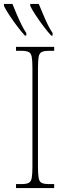

<svg xmlns="http://www.w3.org/2000/svg" viewBox="-41 -951 336 971"><path d="M40 0V-20H67Q92 -20 104 -26Q116 -32 119.5 -51Q123 -70 123 -108V-606Q123 -645 119.5 -663.5Q116 -682 104 -688Q92 -694 67 -694H40V-714H233V-694H207Q182 -694 170 -688Q158 -682 154.5 -663.5Q151 -645 151 -606V-108Q151 -70 154.5 -51Q158 -32 170 -26Q182 -20 207 -20H233V0ZM218 -771Q201 -789 179.5 -817.5Q158 -846 139.5 -874Q121 -902 112 -921V-931H155Q165 -908 176.5 -880Q188 -852 200.5 -826.5Q213 -801 225 -784V-771ZM85 -771Q68 -789 46.5 -817.5Q25 -846 6.5 -874Q-12 -902 -21 -921V-931H22Q31 -908 43 -880Q55 -852 67.5 -826.5Q80 -801 92 -784V-771Z"/></svg>

Font: Noto Serif Condensed Thin
Style: Regular
Weight: 100
Width: 3
Designer: Monotype Design Team
Foundry: Monotype Imaging Inc.
Version: Version 2.013; ttfautohint (v1.8.4.7-5d5b)